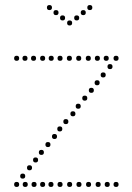

<svg xmlns="http://www.w3.org/2000/svg" viewBox="-20 -741 524 761"><path d="M256 -660Q266 -660 266 -650Q266 -640 256 -640Q246 -640 246 -650Q246 -660 256 -660ZM284 -680Q294 -680 294 -670Q294 -660 284 -660Q274 -660 274 -670Q274 -680 284 -680ZM310 -701Q320 -701 320 -691Q320 -681 310 -681Q300 -681 300 -691Q300 -701 310 -701ZM336 -721Q346 -721 346 -711Q346 -701 336 -701Q326 -701 326 -711Q326 -721 336 -721ZM228 -680Q238 -680 238 -670Q238 -660 228 -660Q218 -660 218 -670Q218 -680 228 -680ZM202 -701Q212 -701 212 -691Q212 -681 202 -681Q192 -681 192 -691Q192 -701 202 -701ZM176 -721Q186 -721 186 -711Q186 -701 176 -701Q166 -701 166 -711Q166 -721 176 -721ZM46 -500Q36 -500 36 -510Q36 -520 46 -520Q56 -520 56 -510Q56 -500 46 -500ZM241 -249Q231 -249 231 -259Q231 -269 241 -269Q251 -269 251 -259Q251 -249 241 -249ZM416 -467Q406 -467 406 -477Q406 -487 416 -487Q426 -487 426 -477Q426 -467 416 -467ZM389 -434Q379 -434 379 -444Q379 -454 389 -454Q399 -454 399 -444Q399 -434 389 -434ZM365 -403Q355 -403 355 -413Q355 -423 365 -423Q375 -423 375 -413Q375 -403 365 -403ZM440 -500Q430 -500 430 -510Q430 -520 440 -520Q450 -520 450 -510Q450 -500 440 -500ZM342 -373Q332 -373 332 -383Q332 -393 342 -393Q352 -393 352 -383Q352 -373 342 -373ZM316 -342Q306 -342 306 -352Q306 -362 316 -362Q326 -362 326 -352Q326 -342 316 -342ZM290 -310Q280 -310 280 -320Q280 -330 290 -330Q300 -330 300 -320Q300 -310 290 -310ZM269 -280Q259 -280 259 -290Q259 -300 269 -300Q279 -300 279 -290Q279 -280 269 -280ZM70 -53Q80 -53 80 -43Q80 -33 70 -33Q60 -33 60 -43Q60 -53 70 -53ZM97 -86Q107 -86 107 -76Q107 -66 97 -66Q87 -66 87 -76Q87 -86 97 -86ZM121 -117Q131 -117 131 -107Q131 -97 121 -97Q111 -97 111 -107Q111 -117 121 -117ZM46 -20Q56 -20 56 -10Q56 0 46 0Q36 0 36 -10Q36 -20 46 -20ZM144 -147Q154 -147 154 -137Q154 -127 144 -127Q134 -127 134 -137Q134 -147 144 -147ZM170 -178Q180 -178 180 -168Q180 -158 170 -158Q160 -158 160 -168Q160 -178 170 -178ZM196 -210Q206 -210 206 -200Q206 -190 196 -190Q186 -190 186 -200Q186 -210 196 -210ZM217 -240Q227 -240 227 -230Q227 -220 217 -220Q207 -220 207 -230Q207 -240 217 -240ZM440 -20Q450 -20 450 -10Q450 0 440 0Q430 0 430 -10Q430 -20 440 -20ZM79 -500Q69 -500 69 -510Q69 -520 79 -520Q89 -520 89 -510Q89 -500 79 -500ZM113 -500Q103 -500 103 -510Q103 -520 113 -520Q123 -520 123 -510Q123 -500 113 -500ZM149 -500Q139 -500 139 -510Q139 -520 149 -520Q159 -520 159 -510Q159 -500 149 -500ZM401 -500Q391 -500 391 -510Q391 -520 401 -520Q411 -520 411 -510Q411 -500 401 -500ZM366 -500Q356 -500 356 -510Q356 -520 366 -520Q376 -520 376 -510Q376 -500 366 -500ZM330 -500Q320 -500 320 -510Q320 -520 330 -520Q340 -520 340 -510Q340 -500 330 -500ZM292 -500Q282 -500 282 -510Q282 -520 292 -520Q302 -520 302 -510Q302 -500 292 -500ZM255 -500Q245 -500 245 -510Q245 -520 255 -520Q265 -520 265 -510Q265 -500 255 -500ZM218 -500Q208 -500 208 -510Q208 -520 218 -520Q228 -520 228 -510Q228 -500 218 -500ZM183 -500Q173 -500 173 -510Q173 -520 183 -520Q193 -520 193 -510Q193 -500 183 -500ZM80 0Q70 0 70 -10Q70 -20 80 -20Q90 -20 90 -10Q90 0 80 0ZM115 0Q105 0 105 -10Q105 -20 115 -20Q125 -20 125 -10Q125 0 115 0ZM149 0Q139 0 139 -10Q139 -20 149 -20Q159 -20 159 -10Q159 0 149 0ZM182 0Q172 0 172 -10Q172 -20 182 -20Q192 -20 192 -10Q192 0 182 0ZM405 0Q395 0 395 -10Q395 -20 405 -20Q415 -20 415 -10Q415 0 405 0ZM369 0Q359 0 359 -10Q359 -20 369 -20Q379 -20 379 -10Q379 0 369 0ZM331 0Q321 0 321 -10Q321 -20 331 -20Q341 -20 341 -10Q341 0 331 0ZM293 0Q283 0 283 -10Q283 -20 293 -20Q303 -20 303 -10Q303 0 293 0ZM256 0Q246 0 246 -10Q246 -20 256 -20Q266 -20 266 -10Q266 0 256 0ZM218 0Q208 0 208 -10Q208 -20 218 -20Q228 -20 228 -10Q228 0 218 0Z"/></svg>

Font: Raleway Dots 
Style: Regular
Weight: 400
Version: Version 1.000